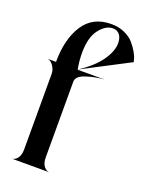

<svg xmlns="http://www.w3.org/2000/svg" viewBox="-143 -831 701 905"><g transform="rotate(20 208.0 -378.5)"><path d="M315.4 -500Q268.6 -497.1 224.1 -482.4Q179.7 -467.8 179.7 -440.4V-60.5Q179.7 -31.2 192.4 -15.6Q205.1 0 219.7 0H30.3Q45.9 0 58.6 -15.6Q71.3 -31.2 71.3 -60.5V-439.5Q71.3 -460.9 58.1 -479.5Q44.9 -498 30.3 -500H71.3Q71.3 -613.3 117.2 -685.1Q163.1 -756.8 256.8 -756.8Q293.9 -756.8 323.7 -743.2Q353.5 -729.5 370.1 -710Q386.7 -690.4 397.9 -670.9Q409.2 -651.4 412.1 -637.7L416 -624L179.7 -501Q250 -546.9 283.2 -594.7Q316.4 -642.6 316.4 -681.6Q316.4 -724.6 287.1 -737.3Q279.3 -740.2 269.5 -740.2Q234.4 -740.2 203.1 -700.2Q171.9 -660.2 171.9 -582Q171.9 -541 179.7 -501V-500Z"/></g></svg>

Font: Olivea
Style: LigaturesFont
Weight: 400
Designer: Achmad Aprilia Pratama
Version: Version 001.000